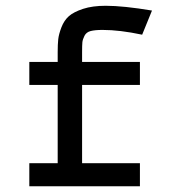

<svg xmlns="http://www.w3.org/2000/svg" viewBox="-20 -648 626 668"><path d="M82 -432.6H180.7V-466.8Q180.7 -493.2 182.6 -511.2Q184.6 -529.3 193.8 -553.2Q203.1 -577.1 219.7 -591.8Q236.3 -606.4 269 -617.2Q301.8 -627.9 347.7 -627.9Q409.2 -627.9 508.8 -611.3L474.6 -527.3Q396.5 -543.9 336.9 -543.9Q310.5 -543.9 295.4 -540Q280.3 -536.1 273.9 -523.4Q267.6 -510.7 266.6 -501Q265.6 -491.2 265.6 -465.8V-432.6H466.8V-352.5H265.6V-80.1H466.8V0H82V-80.1H180.7V-352.5H82Z"/></svg>

Font: Thabit-Bold
Style: Bold
Weight: 700
Designer: Regenerated by Nadim Shaikli
Foundry: MAK Alagha
Version: 0.01